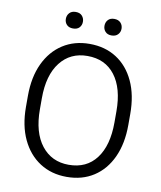

<svg xmlns="http://www.w3.org/2000/svg" viewBox="-95 -954 873 1039"><g transform="rotate(10 341.5 -434.0)"><path d="M622.6 -385.7V-325.2Q622.6 -222.2 587.9 -147Q553.2 -71.8 490.2 -31Q427.2 9.8 341.8 9.8Q258.3 9.8 194.8 -31Q131.3 -71.8 95.7 -147Q60.1 -222.2 60.1 -325.2V-385.7Q60.1 -488.8 95.5 -564Q130.9 -639.2 194.1 -679.9Q257.3 -720.7 340.8 -720.7Q426.3 -720.7 489.5 -679.9Q552.7 -639.2 587.6 -564Q622.6 -488.8 622.6 -385.7ZM546.4 -325.2V-386.7Q546.4 -513.2 492.4 -583.7Q438.5 -654.3 340.8 -654.3Q246.6 -654.3 191.7 -583.7Q136.7 -513.2 136.7 -386.7V-325.2Q136.7 -198.2 192.1 -127.4Q247.6 -56.6 341.8 -56.6Q439.5 -56.6 492.9 -127.4Q546.4 -198.2 546.4 -325.2ZM189.9 -832Q189.9 -851.1 202.1 -864.5Q214.4 -877.9 236.8 -877.9Q259.8 -877.9 271.7 -864.5Q283.7 -851.1 283.7 -832Q283.7 -813 271.7 -800Q259.8 -787.1 236.8 -787.1Q214.4 -787.1 202.1 -800Q189.9 -813 189.9 -832ZM402.3 -831.1Q402.3 -850.6 414.3 -863.8Q426.3 -877 448.7 -877Q471.2 -877 483.6 -863.8Q496.1 -850.6 496.1 -831.1Q496.1 -812.5 483.6 -799.3Q471.2 -786.1 448.7 -786.1Q426.3 -786.1 414.3 -799.3Q402.3 -812.5 402.3 -831.1Z"/></g></svg>

Font: Vazirmatn UI FD Light
Style: Regular
Weight: 300
Designer: Saber Rastikerdar
Foundry: Saber Rastikerdar
Version: Version 33.003